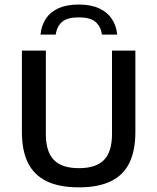

<svg xmlns="http://www.w3.org/2000/svg" viewBox="-20 -818 693 846"><path d="M327.5 7.5Q241 7.5 185.5 -19.5Q130 -46.5 103.2 -100.5Q76.5 -154.5 76.5 -237V-595H182V-227.5Q182 -149.5 217.5 -113.2Q253 -77 327.5 -77Q403 -77 438.2 -113.2Q473.5 -149.5 473.5 -227.5V-595H576.5V-237Q576.5 -154.5 550.2 -100.5Q524 -46.5 468.8 -19.5Q413.5 7.5 327.5 7.5ZM158.5 -665.5Q162.5 -706 182.2 -735.8Q202 -765.5 238 -781.8Q274 -798 327 -798Q380 -798 416.2 -781.5Q452.5 -765 472.5 -735.2Q492.5 -705.5 496.5 -665.5H429.5Q423.5 -703 400 -722.2Q376.5 -741.5 327 -741.5Q277.5 -741.5 254.2 -722.2Q231 -703 225.5 -665.5Z"/></svg>

Font: Encode Sans SC Medium
Style: Regular
Weight: 500
Version: Version 3.002